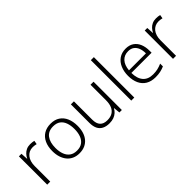

<svg xmlns="http://www.w3.org/2000/svg" viewBox="104 -1651 2552 2552"><g transform="rotate(-45 1379.5 -375.0)"><path d="M307 -541Q326 -541 344.5 -539Q363 -537 379 -533L370 -480Q354 -484 338 -486.5Q322 -489 304 -489Q267 -489 238 -475Q209 -461 188 -435Q167 -409 156 -373Q145 -337 145 -292V0H88V-532H136L142 -433H145Q159 -463 181.5 -487.5Q204 -512 235.5 -526.5Q267 -541 307 -541Z M927 -267Q927 -204 911.5 -153.5Q896 -103 865.5 -66.5Q835 -30 790.5 -10Q746 10 688 10Q633 10 589 -9.5Q545 -29 514.5 -65.5Q484 -102 467.5 -153Q451 -204 451 -267Q451 -353 480 -414.5Q509 -476 563 -509Q617 -542 692 -542Q769 -542 821 -507.5Q873 -473 900 -411.5Q927 -350 927 -267ZM510 -267Q510 -199 529.5 -147.5Q549 -96 588.5 -67.5Q628 -39 689 -39Q751 -39 790.5 -67.5Q830 -96 849 -147.5Q868 -199 868 -267Q868 -333 850 -384Q832 -435 793 -464Q754 -493 691 -493Q601 -493 555.5 -433Q510 -373 510 -267Z M1491 -532V0H1445L1436 -91H1433Q1419 -62 1393.5 -39Q1368 -16 1333 -3Q1298 10 1252 10Q1191 10 1149 -11.5Q1107 -33 1086 -76Q1065 -119 1065 -184V-532H1122V-189Q1122 -113 1156.5 -76Q1191 -39 1259 -39Q1318 -39 1356.5 -62Q1395 -85 1414.5 -130Q1434 -175 1434 -242V-532Z M1725 0H1668V-760H1725Z M2103 -542Q2171 -542 2217 -510.5Q2263 -479 2286 -424Q2309 -369 2309 -298V-259H1929Q1930 -153 1979 -96.5Q2028 -40 2120 -40Q2169 -40 2206 -48.5Q2243 -57 2287 -76V-24Q2248 -7 2208.5 1.5Q2169 10 2118 10Q2038 10 1982.5 -23Q1927 -56 1898.5 -117.5Q1870 -179 1870 -262Q1870 -343 1897.5 -406.5Q1925 -470 1977 -506Q2029 -542 2103 -542ZM2102 -494Q2029 -494 1984 -445.5Q1939 -397 1931 -306H2250Q2250 -362 2234 -404Q2218 -446 2185.5 -470Q2153 -494 2102 -494Z M2672 -541Q2691 -541 2709.5 -539Q2728 -537 2744 -533L2735 -480Q2719 -484 2703 -486.5Q2687 -489 2669 -489Q2632 -489 2603 -475Q2574 -461 2553 -435Q2532 -409 2521 -373Q2510 -337 2510 -292V0H2453V-532H2501L2507 -433H2510Q2524 -463 2546.5 -487.5Q2569 -512 2600.5 -526.5Q2632 -541 2672 -541Z"/></g></svg>

Font: Noto Sans Armenian Light
Style: Regular
Weight: 300
Designer: Monotype Design Team
Foundry: Monotype Imaging Inc.
Version: Version 2.007